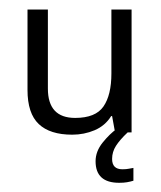

<svg xmlns="http://www.w3.org/2000/svg" viewBox="-20 -282 342 409"><path d="M260.3 -261.7V0H225.1L218.8 -34.7H216.8Q204.1 -14.2 181.6 -4.6Q159.2 4.9 133.8 4.9Q86.4 4.9 62.5 -17.8Q38.6 -40.5 38.6 -90.3V-261.7H82V-93.3Q82 -30.8 140.1 -30.8Q183.6 -30.8 200.4 -55.2Q217.3 -79.6 217.3 -125.5V-261.7ZM218.8 56.6Q218.8 78.6 240.7 78.6Q249 78.6 254.6 77.4Q260.3 76.2 264.2 75.7V103Q257.3 105 250.5 106.2Q243.7 107.4 233.9 107.4Q183.6 107.4 183.6 61.5Q183.6 40.5 198.7 21.7Q213.9 2.9 228.5 -7.3L252 0Q235.4 15.6 227.1 28.6Q218.8 41.5 218.8 56.6Z"/></svg>

Font: NotoSansOldHungarianUI
Style: Regular
Weight: 400
Designer: Monotype Design Team
Foundry: Monotype Imaging Inc.
Version: Version 1001.000; ttfautohint (v1.8.4.7-5d5b)